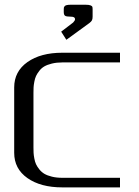

<svg xmlns="http://www.w3.org/2000/svg" viewBox="-20 -812 602 832"><path d="M381.3 -771V-739.7Q381.3 -729.5 378.4 -723.9Q375.5 -718.3 367.7 -712.4L267.6 -639.6L245.1 -674.8L296.9 -714.4Q305.2 -722.7 305.2 -729Q305.2 -739.7 287.6 -739.7Q267.1 -739.7 261.7 -743.9Q256.3 -748 256.3 -760.3V-771Q256.3 -776.4 256.8 -778.8Q257.3 -781.2 260 -784.9Q262.7 -788.6 269.5 -790Q276.4 -791.5 287.6 -791.5H350.1Q365.2 -791.5 372.1 -788.8Q378.9 -786.1 380.1 -782.7Q381.3 -779.3 381.3 -771ZM500 -583.5V-541.5H250Q225.1 -541.5 205.1 -536.6Q185.1 -531.7 172.4 -524.4Q159.7 -517.1 150.4 -505.1Q141.1 -493.2 136.2 -482.7Q131.3 -472.2 128.7 -457.5Q126 -442.9 125.5 -433.3Q125 -423.8 125 -410.6V-172.9Q125 -159.7 125.5 -149.9Q126 -140.1 128.7 -125.5Q131.3 -110.8 136.2 -100.3Q141.1 -89.8 150.4 -78.1Q159.7 -66.4 172.4 -58.8Q185.1 -51.3 205.1 -46.4Q225.1 -41.5 250 -41.5H500V0H250Q156.2 0 98.9 -40.3Q41.5 -80.6 41.5 -149.9V-433.1Q41.5 -502.4 98.9 -543Q156.2 -583.5 250 -583.5Z"/></svg>

Font: Gputeks
Style: Regular
Weight: 500
Version: Version 0.9